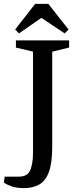

<svg xmlns="http://www.w3.org/2000/svg" viewBox="-60 -820 390 989"><path d="M63 149Q26 149 1.5 140.5Q-23 132 -40 121L-36 90H36Q83 90 96.5 55Q110 20 110 -33V-554L22 -575V-612H296V-575L209 -554V-63Q209 19 192 65.5Q175 112 142 130.5Q109 149 63 149ZM38 -648 18 -668 121 -800H189L293 -668L273 -648L153 -728Z"/></svg>

Font: Manuale Medium
Style: Regular
Weight: 500
Designer: Eduardo Tunni / Pablo Cosgaya
Foundry: Eduardo Tunni / Pablo Cosgaya
Version: Version 1.002